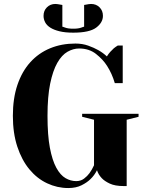

<svg xmlns="http://www.w3.org/2000/svg" viewBox="-20 -935 740 970"><path d="M45 0ZM365 -20Q388 -20 404.5 -32.5Q421 -45 432 -60Q445 -78 455 -100V-330L395 -345V-360H680V-345L620 -330V5H605Q561 5 534.5 -7.5Q508 -20 494 -35Q477 -53 470 -75Q457 -49 437 -30Q420 -13 392 1Q364 15 325 15Q269 15 218 -9Q167 -33 128.5 -79.5Q90 -126 67.5 -194Q45 -262 45 -350Q45 -438 68 -506Q91 -574 133 -620.5Q175 -667 233 -691Q291 -715 361 -715Q396 -715 425.5 -704.5Q455 -694 476 -682Q501 -668 520 -650Q528 -663 537.5 -673.5Q547 -684 555 -691Q565 -699 575 -705H600V-515H560Q546 -563 521 -602Q500 -635 465 -662.5Q430 -690 380 -690Q350 -690 321 -673.5Q292 -657 269.5 -617.5Q247 -578 233.5 -512.5Q220 -447 220 -350Q220 -252 232 -188.5Q244 -125 264.5 -87.5Q285 -50 311 -35Q337 -20 365 -20ZM350 -790Q376 -790 390.5 -795.5Q405 -801 405 -800V-910Q411 -911 417 -912Q422 -913 428 -914Q434 -915 440 -915Q466 -915 483 -898Q500 -881 500 -855Q500 -821 466 -795.5Q432 -770 350 -770Q309 -770 280.5 -777Q252 -784 234 -795.5Q216 -807 208 -822.5Q200 -838 200 -855Q200 -881 217 -898Q234 -915 260 -915Q265 -915 271.5 -914Q278 -913 283 -912Q289 -911 295 -910V-800Q295 -801 309.5 -795.5Q324 -790 350 -790Z"/></svg>

Font: Yeseva One
Style: Regular
Weight: 400
Designer: Jovanny Lemonad
Foundry: Jovanny Lemonad
Version: Version 2.001; ttfautohint (v0.91) -l 8 -r 50 -G 200 -x 0 -w